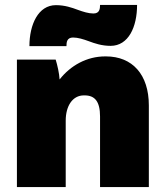

<svg xmlns="http://www.w3.org/2000/svg" viewBox="-20 -763 667 783"><path d="M297 -723C273 -732 244 -742 208 -742C136 -742 100 -663 100 -575H251C251 -591 253 -610 278 -610C298 -610 320 -603 342 -595C366 -586 395 -576 431 -576C504 -576 539 -653 539 -743H388C388 -727 386 -708 361 -708C341 -708 319 -715 297 -723ZM49 0H248V-271C248 -331 276 -374 322 -374H325C367 -374 388 -349 388 -288V0H587V-333C587 -459 520 -533 412 -533H409C334 -533 268 -496 223 -439C222 -462 214 -498 207 -520H49Z"/></svg>

Font: Fixel Text Black
Style: Regular
Weight: 900
Width: 4
Designer: AlfaBravo + MacPaw
Foundry: Kyrylo Tkachov, Marchela Mozhyna, Serhii Makarenko, Maria Weinstein, Zakhar Kryvoshyya
Version: Version 1.211